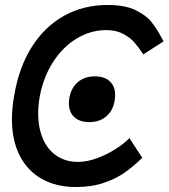

<svg xmlns="http://www.w3.org/2000/svg" viewBox="-20 -745 678 772"><path d="M28 -266Q28 -312.5 37.5 -363Q56.5 -475 108 -556.5Q159.5 -638 237.5 -681.5Q315.5 -725 413.5 -725Q481 -725 523.8 -704.8Q566.5 -684.5 588.2 -657.5Q610 -630.5 631.5 -590L637.5 -578.5L556.5 -526.5Q536.5 -555.5 520.5 -574.2Q504.5 -593 475.8 -608.5Q447 -624 407.5 -624Q344 -624 287.8 -589.8Q231.5 -555.5 192.5 -494.2Q153.5 -433 139.5 -355Q133.5 -320.5 133.5 -289.5Q133.5 -231.5 152.5 -187.2Q171.5 -143 207.8 -118.5Q244 -94 294 -94Q329 -94 368.5 -108.2Q408 -122.5 442.8 -144.5Q477.5 -166.5 500.5 -189.5L552 -110.5Q518 -77.5 483.8 -52.8Q449.5 -28 399.5 -10.5Q349.5 7 285.5 7Q207 7 149 -25.2Q91 -57.5 59.5 -118.8Q28 -180 28 -266ZM257 -330Q257 -342 259 -352Q266.5 -392.5 293.5 -415.2Q320.5 -438 361.5 -438Q400 -438 421.5 -418Q443 -398 443 -362.5Q443 -350.5 441 -340Q434 -299.5 407 -276.8Q380 -254 339 -254Q300 -254 278.5 -274.2Q257 -294.5 257 -330Z"/></svg>

Font: JuliaMono
Style: Italic
Weight: 400
Italic angle: -9°
Monospace: yes
Designer: cormullion
Foundry: corm
Version: Version 0.057; ttfautohint (v1.8.4)